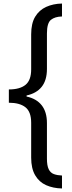

<svg xmlns="http://www.w3.org/2000/svg" viewBox="-20 -886 409 1084"><path d="M330 178Q280 177 240.5 159.5Q201 142 178.5 103.5Q156 65 156 4V-193Q156 -255 123.5 -280.5Q91 -306 30 -306V-381Q92 -381 124 -407Q156 -433 156 -494V-692Q156 -754 178.5 -791.5Q201 -829 240.5 -847Q280 -865 330 -866V-793Q290 -792 267.5 -774Q245 -756 245 -697V-497Q245 -433 215.5 -396Q186 -359 130 -347V-341Q186 -329 215.5 -291.5Q245 -254 245 -191V10Q245 49 255 69.5Q265 90 284.5 97Q304 104 330 105Z"/></svg>

Font: Noto Sans Malayalam UI
Style: Regular
Weight: 400
Designer: Jelle Bosma - Monotype Design Team
Foundry: Monotype Imaging Inc.
Version: Version 2.104